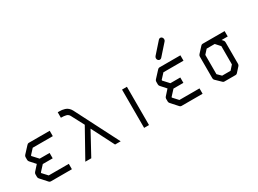

<svg xmlns="http://www.w3.org/2000/svg" viewBox="-34 -1315 2497 1855"><g transform="rotate(-30 1215.0 -387.0)"><path d="M381.5 -52H146Q135 -52 127 -61L60.5 -135Q52 -144.5 52 -156V-186Q52 -197.5 60.5 -207L113.5 -266L60.5 -325Q52 -334.5 52 -346V-377Q52 -388.5 60.5 -398L127 -470Q137 -481 146 -481H381.5V-421H157.5L106 -365V-358L163 -296H273.5V-236H163L106 -174V-168L157.5 -112H381.5Z M538 -536V-597H554.5Q571.5 -597 584.5 -595.5Q597.5 -594 615.8 -588.5Q634 -583 649.5 -569.8Q665 -556.5 676 -536L924.5 -50H862L733.5 -301.5L596.5 -50H530L704 -362L629 -504Q618 -524 595.8 -530Q573.5 -536 538 -536Z M1185.5 -476H1240V-49H1185.5Z M1839.5 -52H1604Q1593 -52 1585 -61L1518.5 -135Q1510 -144.5 1510 -156V-186Q1510 -197.5 1518.5 -207L1571.5 -266L1518.5 -325Q1510 -334.5 1510 -346V-377Q1510 -388.5 1518.5 -398L1585 -470Q1595 -481 1604 -481H1839.5V-421H1615.5L1564 -365V-358L1621 -296H1731.5V-236H1621L1564 -174V-168L1615.5 -112H1839.5ZM1628 -552Q1620 -560.5 1620 -573Q1620 -586 1628 -595L1735.5 -716Q1744 -725 1754.5 -725Q1766 -725 1774 -716Q1782 -707 1782 -694Q1782 -681.5 1774 -673L1666.5 -552Q1658.5 -543 1647 -543Q1636 -543 1628 -552Z M2081 -470H2326.5V-410H2258L2272.5 -394Q2280.5 -385 2280.5 -372V-131Q2280.5 -118.5 2272.5 -110L2225.5 -58Q2217.5 -49 2207 -49H2081Q2070 -49 2063 -57L2005 -113Q1996 -121 1996 -135V-376Q1996 -388.5 2004.5 -398L2062 -461Q2070 -470 2081 -470ZM2181.5 -410H2091.5L2050 -364V-149L2090.5 -109H2184.5L2226.5 -156V-360Z"/></g></svg>

Font: 3270 Nerd Font Mono SemCond
Style: Regular
Weight: 400
Monospace: yes
Version: Version 3.0.1;Nerd Fonts 3.1.1